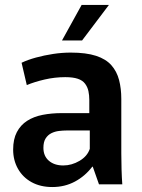

<svg xmlns="http://www.w3.org/2000/svg" viewBox="-20 -743 571 774"><path d="M191 11Q143 11 107.5 -8.5Q72 -28 52.5 -62.5Q33 -97 33 -140Q33 -182 48 -210.5Q63 -239 89.5 -256Q116 -273 152 -280Q188 -287 229 -287H340V-340Q340 -359 336.5 -375.5Q333 -392 323 -405.5Q313 -419 293.5 -425.5Q274 -432 243 -432Q201 -432 160 -422.5Q119 -413 88 -400L67 -490Q92 -502 125 -511Q158 -520 194 -525.5Q230 -531 265 -531Q327 -531 367 -518Q407 -505 429 -480Q451 -455 460 -420.5Q469 -386 469 -344V-125Q469 -94 470 -60Q471 -26 473 0H379L354 -71H352Q323 -33 282 -11Q241 11 191 11ZM235 -76Q269 -76 300.5 -94.5Q332 -113 342 -143V-217H249Q234 -217 217.5 -215Q201 -213 187 -206Q173 -199 164 -185Q155 -171 155 -147Q155 -114 177 -95Q199 -76 235 -76ZM230 -580 309 -723H419L311 -580Z"/></svg>

Font: Murecho Thin Medium
Style: Regular
Weight: 500
Version: Version 1.010